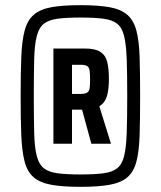

<svg xmlns="http://www.w3.org/2000/svg" viewBox="-20 -716 624 744"><path d="M292 8Q222 8 178.5 0Q135 -8 110.5 -29Q86 -50 75.5 -89.5Q65 -129 62.5 -191.5Q60 -254 60 -344Q60 -433 62.5 -495.5Q65 -558 75.5 -597.5Q86 -637 110.5 -658.5Q135 -680 178.5 -688Q222 -696 292 -696Q361 -696 405 -688Q449 -680 473.5 -658.5Q498 -637 508.5 -597.5Q519 -558 521 -496Q523 -434 523 -344Q523 -254 521 -191.5Q519 -129 508.5 -89.5Q498 -50 473.5 -29Q449 -8 405 0Q361 8 292 8ZM292 -40Q346 -40 380.5 -44.5Q415 -49 434 -64Q453 -79 461 -111.5Q469 -144 471 -200.5Q473 -257 473 -344Q473 -431 471 -487Q469 -543 461 -576Q453 -609 434 -624Q415 -639 380.5 -643.5Q346 -648 292 -648Q238 -648 203.5 -643.5Q169 -639 150 -624Q131 -609 122.5 -576Q114 -543 112.5 -487Q111 -431 111 -344Q111 -257 112.5 -200.5Q114 -144 122.5 -111.5Q131 -79 150 -64Q169 -49 203.5 -44.5Q238 -40 292 -40ZM187 -159V-528H309Q349 -528 369 -515Q389 -502 395.5 -476Q402 -450 402 -410Q402 -370 394.5 -344Q387 -318 365 -304L410 -159H334L298 -291H259V-159ZM259 -352H291Q310 -352 318 -357.5Q326 -363 327.5 -375.5Q329 -388 329 -409Q329 -431 327 -443.5Q325 -456 317 -460.5Q309 -465 292 -465H259Z"/></svg>

Font: Saira Condensed
Style: Bold
Weight: 700
Width: 3
Designer: Hector Gatti with collaboration of the Omnibus-Type team
Foundry: Omnibus-Type
Version: Version 1.101